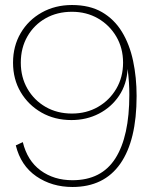

<svg xmlns="http://www.w3.org/2000/svg" viewBox="-20 -735 610 766"><path d="M269 11Q187 11 125 -31.5Q63 -74 43 -155L71 -168Q89 -94 142 -55Q195 -16 269 -16Q385 -16 440.5 -103.5Q496 -191 496 -357Q496 -381 494.5 -405.5Q493 -430 489 -460Q486 -399 455 -353Q424 -307 374.5 -281.5Q325 -256 265 -256Q198 -256 145.5 -286Q93 -316 62.5 -367.5Q32 -419 32 -485Q32 -551 62.5 -603Q93 -655 146.5 -685Q200 -715 267 -715Q338 -715 387 -686.5Q436 -658 466.5 -608Q497 -558 511 -492Q525 -426 525 -352Q525 -175 460 -82Q395 11 269 11ZM267 -282Q325 -282 371 -308.5Q417 -335 444 -381Q471 -427 471 -485Q471 -543 444 -589Q417 -635 371 -661.5Q325 -688 267 -688Q208 -688 162 -662Q116 -636 89.5 -590Q63 -544 63 -485Q63 -427 89.5 -381Q116 -335 162 -308.5Q208 -282 267 -282Z"/></svg>

Font: Prodigy Sans ExtraLight
Style: Regular
Weight: 200
Designer: Wei Huang
Foundry: Wei Huang
Version: Version 1.003; ttfautohint (v1.8.3)